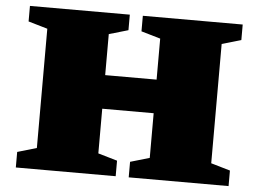

<svg xmlns="http://www.w3.org/2000/svg" viewBox="-51 -772 1126 837"><g transform="rotate(5 512.5 -353.5)"><path d="M400 -92.5 484 -68V0H47V-68L131 -92.5V-614.5L47 -639V-707H484V-639L400 -614.5V-435H625V-614.5L541 -639V-707H978V-639L894 -614.5V-92.5L978 -68V0H541V-68L625 -92.5V-288H400Z"/></g></svg>

Font: Newsreader Caption ExtraBold
Style: Regular
Weight: 800
Designer: Hugues Gentile
Foundry: Production Type
Version: Version 1.001